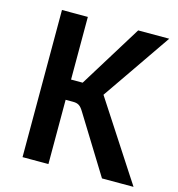

<svg xmlns="http://www.w3.org/2000/svg" viewBox="-106 -804 832 896"><g transform="rotate(15 310.0 -355.5)"><path d="M295.9 -277.3Q290 -287.1 284.4 -293.7Q278.8 -300.3 272.7 -304Q266.6 -307.6 259.5 -309.1Q252.4 -310.5 243.7 -310.5H208.5V0H83.5V-710.9H208.5V-408.2H264.6L451.7 -710.9H601.6Q601.6 -710.9 600.6 -709.2Q599.6 -707.5 593 -698.2Q586.4 -689 572.8 -668.9Q559.1 -648.9 533.7 -612.1Q508.3 -575.2 469.2 -518.3Q430.2 -461.4 373 -378.9Q434.6 -284.2 476.8 -219.5Q519 -154.8 546.4 -112.5Q573.7 -70.3 588.6 -47.6Q603.5 -24.9 610.4 -14.4Q617.2 -3.9 618.4 -2Q619.6 0 619.6 0H467.3Z"/></g></svg>

Font: Ufes Sans SemiBold
Style: Regular
Weight: 600
Designer: Ricardo Esteves & Filipe Motta
Foundry: ProDesignUfes - Ricardo Esteves, Filipe Motta (This is a derivative work, based on Roboto family, by Christian Robertson
Version: Version 2.0